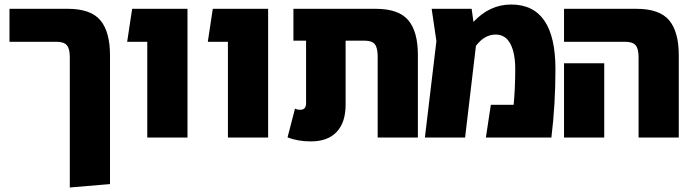

<svg xmlns="http://www.w3.org/2000/svg" viewBox="-20 -609 3089 850"><path d="M280 -570Q382 -570 424.5 -519Q467 -468 467 -364V206L289 221V-357Q289 -393 276 -408.5Q263 -424 231 -424H22V-570Z M632 0V-424H543L565 -570H810V0Z M989 0V-424H900L922 -570H1167V0Z M1643 -570Q1745 -570 1787.5 -519.5Q1830 -469 1830 -366V0H1652V-359Q1652 -397 1639.5 -413Q1627 -429 1594 -429H1510V-145Q1510 -67 1470.5 -25Q1431 17 1356 17Q1298 17 1253 -1L1286 -128Q1296 -123 1309 -123Q1335 -123 1335 -151V-429H1279V-570Z M2243 -589Q2439 -589 2439 -303Q2439 -146 2421 0H2131L2153 -145H2254Q2261 -220 2261 -303Q2261 -374 2239.5 -415Q2218 -456 2174 -456Q2125 -456 2087 -406L2039 0H1861L1912 -427L1891 -570H2068L2076 -512Q2148 -589 2243 -589Z M2807 0V-357Q2807 -393 2794 -408.5Q2781 -424 2748 -424H2477V-570H2797Q2900 -570 2942.5 -519Q2985 -468 2985 -364V0ZM2477 0V-329H2655V0Z"/></svg>

Font: FiraGO ExtraBold
Style: Regular
Weight: 800
Designer: bBox Type
Foundry: bBox Type GmbH
Version: Version 1.001;PS 001.001;hotconv 1.0.88;makeotf.lib2.5.64775